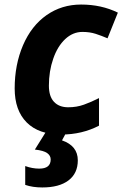

<svg xmlns="http://www.w3.org/2000/svg" viewBox="-20 -576 533 836"><path d="M247.1 9.8C307 9.8 361.7 -3.1 411.1 -28.8V-148.9C388.7 -137.5 366.9 -128 345.7 -120.4C324.5 -112.7 301.6 -108.9 276.9 -108.9C250.5 -108.9 229.9 -116.8 215.1 -132.6C200.3 -148.4 192.9 -171.9 192.9 -203.1C192.9 -244.8 199.1 -283.8 211.7 -320.1C224.2 -356.4 241.6 -384.9 263.9 -405.8C286.2 -426.6 311.2 -437 338.9 -437C360.4 -437 379.6 -434.2 396.5 -428.7C413.4 -423.2 430.7 -416.7 448.2 -409.2L493.2 -521C445.6 -544.4 392.3 -556.2 333 -556.2C276.7 -556.2 226.6 -540.8 182.6 -510C138.7 -479.2 104.6 -435.6 80.3 -379.2C56.1 -322.7 43.9 -259.9 43.9 -190.9C43.9 -127.1 61.4 -77.7 96.4 -42.7C131.4 -7.7 181.6 9.8 247.1 9.8ZM318.8 122.1C318.8 80.1 295.9 51.1 250 35.2L269 0H178.7L131.8 75.2C157.6 78.1 175.5 83.3 185.5 90.6C195.6 97.9 200.7 107.1 200.7 118.2C200.7 144.9 184.1 158.2 150.9 158.2C130.7 158.2 110.4 154.5 89.8 147V229C111.3 236.5 136.1 240.2 164.1 240.2C213.2 240.2 251.3 230 278.3 209.5C305.3 189 318.8 159.8 318.8 122.1Z"/></svg>

Font: OpenSans
Style: Bold Italic
Weight: 700
Italic angle: -12°
Foundry: Ascender Corporation
Version: Version 1.10; ttfautohint (v1.2) -l 8 -r 50 -G 200 -x 14 -D 